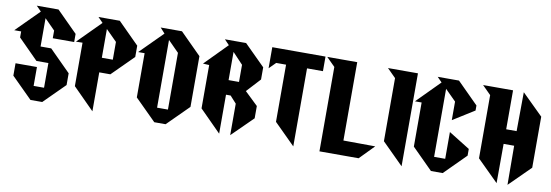

<svg xmlns="http://www.w3.org/2000/svg" viewBox="-71 -1193 4942 1723"><g transform="rotate(10 2400.5 -332.0)"><path d="M196 -712 -10 -506H53V-451L234 -269H343V-44H248V-216H53V-103L242 85H349L538 -103V-210L345 -403H248V-661L343 -565V-495H538V-569L349 -758H151Z M907 -399H807V-661L907 -561ZM553 -501 613 -502V-106L807 89V-266H908L1101 -458V-561L908 -754H714L759 -708Z M1472 -44H1373V-661L1472 -561ZM1280 -758 1323 -710 1119 -506H1178V-103L1371 89H1474L1667 -103V-565L1474 -758Z M1962 -656 2057 -555V-399H1962ZM2132 -329 2248 -455V-566L2059 -754H1866L1910 -708L1710 -505L1767 -502V-107L1962 89V-266H2004L2062 -202V85L2252 -102V-214Z M2297 -566 2356 -625H2446V-104L2637 86V-625H2782V-758H2297Z M3233 89 3361 -42 3071 -44V-758H2798L2876 -680V89Z M3352 -754 3430 -676V-101L3625 93V-754Z M4192 -515V-561L3999 -754H3805L3848 -710L3642 -502H3703V-100L3892 89H3999L4192 -104V-165L3999 -285V-41H3898V-661L3997 -562V-393Z M4590 -752 4587 -397H4492V-752H4219L4297 -674V-98L4491 94L4492 -264H4588L4590 92.1L4782 -98V-563Z"/></g></svg>

Font: Kidora Gothic
Style: Regular
Weight: 400
Version: Version 001.018